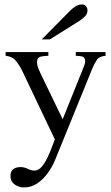

<svg xmlns="http://www.w3.org/2000/svg" viewBox="-20 -635 492 851"><path d="M447.8 -404.3V-387.7Q419.9 -385.7 408.9 -369.1Q397.9 -352.5 387.7 -327.6L223.1 76.7Q211.9 104 192.1 131.6Q172.4 159.2 145.5 177.5Q118.7 195.8 85.9 195.8Q63.5 195.8 44.9 182.6Q26.4 169.4 26.4 145.5Q26.4 124 38.8 114.7Q51.3 105.5 70.8 105.5Q87.4 105.5 103.3 113.3Q119.1 121.1 132.8 121.1Q150.4 121.1 165 103.8Q179.7 86.4 191.2 62Q202.6 37.6 210.7 15.1Q218.8 -7.3 223.1 -17.1L78.1 -321.8Q66.4 -345.7 50.5 -365.2Q34.7 -384.8 4.9 -387.7V-404.3H194.3V-387.7Q177.7 -387.7 160.9 -384Q144 -380.4 144 -358.4Q144 -346.2 149.2 -334Q154.3 -321.8 159.2 -310.5L257.8 -106.4L348.1 -331.1Q351.6 -339.4 354.5 -347.7Q357.4 -356 357.4 -363.8Q357.4 -381.8 343.8 -384.8Q330.1 -387.7 315.9 -387.7V-404.3ZM367.7 -588.9Q367.7 -573.7 356.9 -562.7Q346.2 -551.8 332 -542.5L201.2 -460.4H165L289.6 -586.4Q300.8 -597.7 314.2 -606.4Q327.6 -615.2 344.2 -615.2Q355.5 -615.2 361.6 -607.2Q367.7 -599.1 367.7 -588.9Z"/></svg>

Font: Scheherazade New
Style: Regular
Weight: 400
Designer: SIL International
Foundry: SIL International
Version: Version 4.000